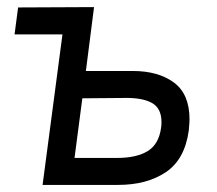

<svg xmlns="http://www.w3.org/2000/svg" viewBox="-20 -521 612 541"><path d="M21 -424 31 -500 245 -501 222 -321H354Q426 -321 470 -288.5Q514 -256 514 -185Q514 -176 512 -154Q501 -72 447.5 -36Q394 0 313 0H100L156 -424ZM434 -162Q435 -167 435 -177Q435 -216 408 -231Q381 -246 330 -245L212 -244L190 -76H310Q365 -76 396.5 -95.5Q428 -115 434 -162Z"/></svg>

Font: Bellota Text
Style: Bold Italic
Weight: 700
Italic angle: -7.5°
Designer: Kemie Guaida
Foundry: Kemie Guaida
Version: Version 4.001